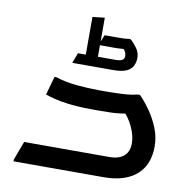

<svg xmlns="http://www.w3.org/2000/svg" viewBox="-83 -836 920 919"><g transform="rotate(10 377.0 -376.5)"><path d="M42 -9 76 -100H490Q519 -100 540 -108.5Q561 -117 573 -135.5Q585 -154 585 -183Q585 -219 565.5 -261.5Q546 -304 511 -338L566 -325Q533 -318 510.5 -315Q488 -312 465 -311Q442 -310 407 -310H371Q333 -310 293.5 -312.5Q254 -315 216 -322Q178 -329 140 -342L165 -432H174Q220 -417 276 -411.5Q332 -406 383 -406H415Q456 -406 498.5 -408Q541 -410 571 -418H583Q608 -393 633.5 -357Q659 -321 677 -277.5Q695 -234 695 -187Q695 -147 683 -113Q671 -79 644.5 -53.5Q618 -28 577 -14Q536 0 479 0H42ZM353 -545 343 -563H439Q459 -563 470 -568.5Q481 -574 481 -588Q481 -598 477.5 -606.5Q474 -615 467 -621Q457 -620 444 -619.5Q431 -619 417 -619H345L367 -670H420Q438 -670 455.5 -670.5Q473 -671 484 -673H492Q508 -660 524 -638Q540 -616 540 -591Q540 -570 531.5 -552Q523 -534 500.5 -523.5Q478 -513 435 -513H238V-516L256 -563H306L294 -545V-746L353 -753Z"/></g></svg>

Font: Kufam Medium
Style: Italic
Weight: 500
Italic angle: -11°
Designer: Artur Schmal
Foundry: Original Type
Version: Version 1.301; ttfautohint (v1.8.3)